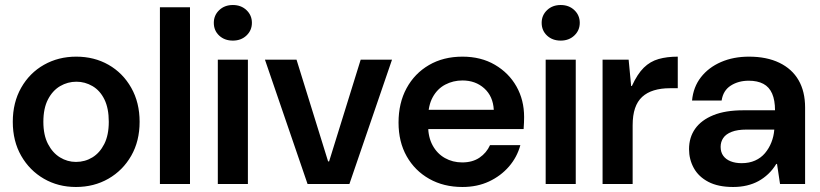

<svg xmlns="http://www.w3.org/2000/svg" viewBox="-20 -734 3273 766"><path d="M283 12Q212 12 155 -21Q98 -54 64.5 -112.5Q31 -171 31 -248Q31 -325 64.5 -384Q98 -443 155.5 -475.5Q213 -508 284 -508Q356 -508 413 -475.5Q470 -443 503.5 -384Q537 -325 537 -248Q537 -171 503.5 -112.5Q470 -54 412.5 -21Q355 12 283 12ZM283 -88Q319 -88 348.5 -106Q378 -124 396 -159.5Q414 -195 414 -248Q414 -302 396.5 -337.5Q379 -373 349 -390.5Q319 -408 285 -408Q250 -408 220 -390.5Q190 -373 171.5 -337.5Q153 -302 153 -248Q153 -195 171.5 -159.5Q190 -124 219.5 -106Q249 -88 283 -88Z M618 0V-705H738V0Z M849 0V-496H969V0ZM909 -572Q876 -572 854.5 -592Q833 -612 833 -643Q833 -673 854.5 -693.5Q876 -714 909 -714Q942 -714 963.5 -693.5Q985 -673 985 -643Q985 -613 963.5 -592.5Q942 -572 909 -572Z M1207 0 1037 -496H1163L1289 -90H1293L1419 -496H1544L1374 0Z M1825 12Q1750 12 1692.5 -20.5Q1635 -53 1602.5 -110.5Q1570 -168 1570 -245Q1570 -323 1602 -382Q1634 -441 1691.5 -474.5Q1749 -508 1825 -508Q1899 -508 1954.5 -475.5Q2010 -443 2040.5 -389Q2071 -335 2071 -267Q2071 -257 2070.5 -245Q2070 -233 2069 -219H1657V-296H1950Q1947 -350 1912 -381.5Q1877 -413 1825 -413Q1788 -413 1756.5 -396.5Q1725 -380 1706.5 -346.5Q1688 -313 1688 -262V-233Q1688 -187 1706 -154Q1724 -121 1755 -103.5Q1786 -86 1824 -86Q1865 -86 1893 -105Q1921 -124 1935 -155H2056Q2043 -107 2010.5 -69.5Q1978 -32 1931 -10Q1884 12 1825 12Z M2157 0V-496H2277V0ZM2217 -572Q2184 -572 2162.5 -592Q2141 -612 2141 -643Q2141 -673 2162.5 -693.5Q2184 -714 2217 -714Q2250 -714 2271.5 -693.5Q2293 -673 2293 -643Q2293 -613 2271.5 -592.5Q2250 -572 2217 -572Z M2384 0V-496H2488L2498 -391H2501Q2523 -439 2548.5 -464Q2574 -489 2607.5 -498.5Q2641 -508 2684 -508V-382H2652Q2617 -382 2589 -373.5Q2561 -365 2542 -347.5Q2523 -330 2513.5 -302Q2504 -274 2504 -234V0Z M2905 12Q2845 12 2806 -8.5Q2767 -29 2748 -63.5Q2729 -98 2729 -139Q2729 -186 2753.5 -220.5Q2778 -255 2826 -274.5Q2874 -294 2945 -294H3072Q3072 -334 3060.5 -360.5Q3049 -387 3025.5 -399.5Q3002 -412 2967 -412Q2926 -412 2895.5 -392.5Q2865 -373 2859 -333H2741Q2746 -387 2776.5 -426Q2807 -465 2856.5 -486.5Q2906 -508 2968 -508Q3039 -508 3089.5 -483.5Q3140 -459 3166 -414Q3192 -369 3192 -305V0H3092L3080 -80H3077Q3063 -57 3045 -40Q3027 -23 3006 -11.5Q2985 0 2959.5 6Q2934 12 2905 12ZM2939 -83Q2969 -83 2992.5 -93.5Q3016 -104 3032 -123Q3048 -142 3057.5 -166Q3067 -190 3069 -216V-217H2958Q2922 -217 2899 -208Q2876 -199 2865.5 -183.5Q2855 -168 2855 -148Q2855 -127 2865.5 -112.5Q2876 -98 2895 -90.5Q2914 -83 2939 -83Z"/></svg>

Font: DM Sans 9pt 36pt SemiBold
Style: Regular
Weight: 600
Version: Version 4.004;gftools[0.9.30]